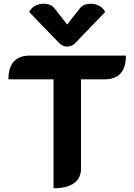

<svg xmlns="http://www.w3.org/2000/svg" viewBox="-20 -997 718 1026"><path d="M266 -573H25Q25 -700 140 -700H653Q653 -573 538 -573H413V-97Q413 -45 375.5 -18Q338 9 266 9ZM408 -954Q417 -965 432 -971Q447 -977 465 -977Q490 -977 511 -965.5Q532 -954 542 -933L385 -770Q365 -748 339 -748Q313 -748 293 -770L136 -933Q146 -954 167 -965.5Q188 -977 213 -977Q231 -977 246 -971Q261 -965 270 -954L339 -866Z"/></svg>

Font: K2D ExtraBold
Style: Regular
Weight: 800
Designer: Katatrad Aksorn Co.,Ltd.
Foundry: Cadson Demak Co.,Ltd.
Version: Version 1.000; ttfautohint (v1.6)